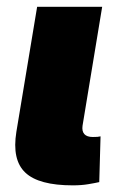

<svg xmlns="http://www.w3.org/2000/svg" viewBox="-20 -556 369 578"><path d="M199.2 2Q96.7 2 56.2 -36.4Q15.6 -74.7 29.3 -159.2L91.8 -535.6H287.6L228.5 -177.7Q226.1 -161.1 233.9 -152.3Q241.7 -143.6 259.3 -143.6Q267.6 -143.6 273.2 -144Q278.8 -144.5 282.7 -145.5L278.8 -7.8Q266.1 -4.9 245.6 -1.5Q225.1 2 199.2 2Z"/></svg>

Font: Inter 20pt Black
Style: Italic
Weight: 900
Italic angle: -9.3988°
Version: Version 4.001;git-66647c0bb